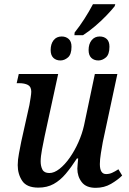

<svg xmlns="http://www.w3.org/2000/svg" viewBox="-20 -891 620 921"><path d="M338 -735Q362 -765 384.5 -800Q407 -835 426 -871H533L530 -861Q515 -842 490 -816Q465 -790 435.5 -765Q406 -740 378 -722H337ZM270 -601Q249 -601 236 -613.5Q223 -626 223 -651Q223 -680 237 -698Q251 -716 276 -716Q296 -716 309.5 -704Q323 -692 323 -667Q323 -630 306 -615.5Q289 -601 270 -601ZM452 -601Q431 -601 418 -613.5Q405 -626 405 -651Q405 -680 419.5 -698Q434 -716 458 -716Q479 -716 492 -704Q505 -692 505 -667Q505 -630 488 -615.5Q471 -601 452 -601ZM439 10Q393 10 372 -17.5Q351 -45 351 -82Q351 -91 352.5 -104Q354 -117 355 -131H349Q322 -89 295.5 -57.5Q269 -26 237.5 -8.5Q206 9 164 9Q108 9 86.5 -23.5Q65 -56 65 -99Q65 -124 71 -155Q77 -186 82 -212L121 -387Q124 -404 127 -423Q130 -442 130 -451Q130 -475 114 -483.5Q98 -492 71 -492H60L70 -536H259L194 -237Q188 -209 181.5 -174Q175 -139 175 -117Q175 -94 183.5 -77.5Q192 -61 217 -61Q240 -61 265.5 -81Q291 -101 314.5 -134.5Q338 -168 356 -208.5Q374 -249 383 -289L435 -536H543L473 -209Q469 -188 464 -156.5Q459 -125 459 -104Q459 -56 489 -56Q504 -56 517.5 -62Q531 -68 548 -79L566 -49Q545 -28 512.5 -9Q480 10 439 10Z"/></svg>

Font: Noto Serif SemiCondensed Medium
Style: Italic
Weight: 500
Width: 4
Italic angle: -12°
Designer: Monotype Design Team
Foundry: Monotype Imaging Inc.
Version: Version 2.013